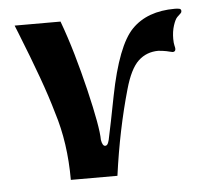

<svg xmlns="http://www.w3.org/2000/svg" viewBox="-41 -502 600 546"><g transform="rotate(-5 259.5 -229.5)"><path d="M273 0H140Q140 -106 112 -194Q99 -240 78 -298Q57 -356 29 -426L19 -451H150Q167 -405 181.5 -355Q196 -305 209 -251Q235 -142 235 -106Q238 -88 246 -88Q252 -88 255 -97Q258 -106 258 -108L268 -156L282 -227Q310 -369 354 -414Q398 -459 477 -459Q483 -459 489 -458Q495 -457 495 -451Q495 -447 492 -444.5Q489 -442 482 -435Q476 -429 470.5 -412Q465 -395 465 -374Q465 -362 467 -354Q472 -337 460 -337L451 -339Q444 -341 433.5 -342.5Q423 -344 420 -344Q386 -344 362.5 -322Q339 -300 323 -243Q307 -187 294.5 -126.5Q282 -66 273 0Z"/></g></svg>

Font: Pochaevsk
Style: Regular
Weight: 400
Version: Version 1.210; ttfautohint (v1.8.4.7-5d5b)